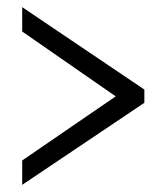

<svg xmlns="http://www.w3.org/2000/svg" viewBox="-20 -626 465 536"><path d="M42 -110V-178L303 -357L42 -538V-606L383 -376V-339Z"/></svg>

Font: Noto Serif Thai ExtraCondensed Medium
Style: Regular
Weight: 500
Width: 2
Designer: Monotype Design Team
Foundry: Monotype Imaging Inc.
Version: Version 2.002; ttfautohint (v1.8.4.7-5d5b)